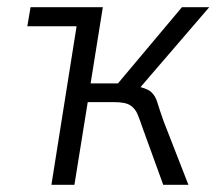

<svg xmlns="http://www.w3.org/2000/svg" viewBox="-20 -514 607 534"><path d="M123 0 193 -441H56L65 -494H266L232 -282H308L486 -494H562L359 -258L356 -275Q388 -269 400 -258.5Q412 -248 417.5 -229.5Q423 -211 435 -177L504 0H434L377 -157Q369 -181 362.5 -196.5Q356 -212 342.5 -221Q329 -230 297 -230H224L187 0Z"/></svg>

Font: Nunito Sans 7pt Condensed Light
Style: Italic
Weight: 300
Width: 3
Italic angle: -9°
Designer: Vernon Adams
Foundry: Vernon Adams
Version: Version 3.101;gftools[0.9.27]